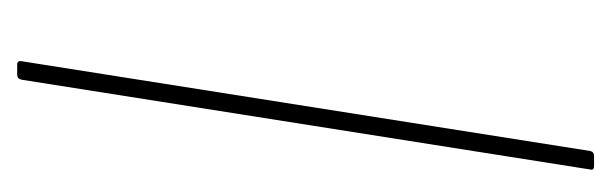

<svg xmlns="http://www.w3.org/2000/svg" viewBox="-258 -436 695 218"><g transform="rotate(90 89.0 -327.5)"><path d="M54 0Q49 0 50 -5L152 -651Q153 -655 158 -655H169Q174 -655 173 -651L71 -5Q70 0 65 0Z"/></g></svg>

Font: Sofia Sans Condensed Thin
Style: Italic
Weight: 250
Italic angle: -9°
Version: Version 4.100